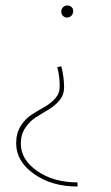

<svg xmlns="http://www.w3.org/2000/svg" viewBox="-20 -486 405 701"><path d="M247 -444Q247 -435 240.5 -428.5Q234 -422 225 -422Q215 -422 209 -429Q203 -436 204 -445Q204 -454 210.5 -460Q217 -466 226 -466Q235 -466 241.5 -460Q248 -454 247 -444ZM263 180V195Q169 195 104 149Q39 103 39 37Q39 0 55.5 -26Q72 -52 95 -67Q118 -82 141.5 -95Q165 -108 181.5 -126.5Q198 -145 198 -170Q198 -209 189 -241L204 -244Q214 -204 214 -167Q214 -140 197.5 -120Q181 -100 158 -86.5Q135 -73 112 -58.5Q89 -44 72.5 -19.5Q56 5 56 38Q56 97 116 138.5Q176 180 263 180Z"/></svg>

Font: EauTestInfant Thin
Style: Italic
Weight: 250
Italic angle: -12°
Designer: Christian Thalmann (Catharsis Fonts)
Version: Version 0.001;PS 000.001;hotconv 1.0.88;makeotf.lib2.5.64775